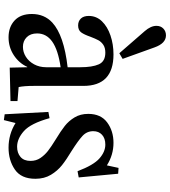

<svg xmlns="http://www.w3.org/2000/svg" viewBox="37 -877 874 988"><g transform="rotate(90 474.0 -383.0)"><path d="M96 -215Q161 -275 326 -294V-359Q326 -421 311 -454.5Q296 -488 251 -488Q226 -488 210.5 -477.5Q195 -467 187 -452Q179 -437 169 -411Q158 -379 146.5 -363.5Q135 -348 111 -348Q89 -348 75.5 -362Q62 -376 62 -403Q62 -442 89.5 -470.5Q117 -499 162.5 -514.5Q208 -530 260 -530Q422 -530 422 -375V-120Q422 -70 428 -42L500 -36V0L328 4L326 -86H324Q305 -44 264 -17Q223 10 172 10Q119 10 85.5 -21Q52 -52 52 -110Q52 -174 96 -215ZM221 -64Q248 -64 272 -79Q296 -94 311 -121.5Q326 -149 326 -184V-258Q237 -245 194.5 -215Q152 -185 152 -137Q152 -103 171.5 -83.5Q191 -64 221 -64ZM113 -751Q113 -773 127 -786.5Q141 -800 162 -800Q203 -800 224 -741L283 -577L254 -560L140 -691Q113 -722 113 -751Z M735 -34Q767 -34 787.5 -51.5Q808 -69 808 -103Q808 -132 793 -154Q778 -176 757 -192.5Q736 -209 697 -233Q654 -259 628 -279.5Q602 -300 584 -330Q566 -360 566 -400Q566 -465 610 -497.5Q654 -530 715 -530Q777 -530 831 -496L844 -556L874 -554L893 -351L861 -345Q830 -427 795.5 -457.5Q761 -488 724 -488Q692 -488 673.5 -471Q655 -454 655 -426Q655 -393 679.5 -370.5Q704 -348 756 -315Q801 -288 830 -265Q859 -242 879.5 -208Q900 -174 900 -128Q900 -55 852.5 -22.5Q805 10 740 10Q671 10 613 -26L598 34L568 30L556 -195L588 -201Q615 -104 654.5 -69Q694 -34 735 -34Z"/></g></svg>

Font: Minipax
Style: Regular
Weight: 400
Designer: Raphaël Ronot, Igor Stepanchenko (Cyrillic)
Foundry: steppetype
Version: Version 1.002